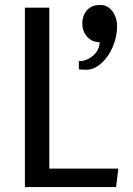

<svg xmlns="http://www.w3.org/2000/svg" viewBox="-20 -759 540 779"><path d="M81 0ZM451 0H81V-728H180V-75H460ZM300 -511Q333 -511 358.5 -534Q384 -557 384 -588Q353 -588 333.5 -610Q314 -632 314 -664Q314 -696 333 -717.5Q352 -739 386 -739Q417 -739 436 -713.5Q455 -688 455 -652Q455 -611 438 -570Q421 -529 391.5 -502.5Q362 -476 330 -476Q308 -476 300 -478Z"/></svg>

Font: Myanmar Chatu
Style: Regular
Weight: 400
Designer: Danh Hong
Foundry: Google Inc.
Version: Version 2.00 November 20, 2015